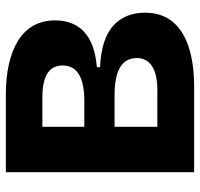

<svg xmlns="http://www.w3.org/2000/svg" viewBox="-34 -666 700 673"><g transform="rotate(-90 316.5 -330.0)"><path d="M49 0V-660H320Q381 -660 429 -649Q477 -638 511 -616.5Q545 -595 563 -562.5Q581 -530 581 -487Q581 -447 564.5 -416Q548 -385 512 -365.5Q476 -346 417 -341V-330Q517 -325 562.5 -283.5Q608 -242 608 -173Q608 -115 577.5 -77Q547 -39 489 -19.5Q431 0 345 0ZM208 -129H338Q392 -129 420.5 -147.5Q449 -166 449 -201Q449 -240 416.5 -259.5Q384 -279 318 -279H208ZM208 -385H300Q361 -385 392 -404Q423 -423 423 -461Q423 -497 395 -514.5Q367 -532 311 -532H208Z"/></g></svg>

Font: Bricolage Grotesque 72pt ExtraBold
Style: Regular
Weight: 800
Designer: Mathieu Triay
Foundry: Atelier Triay
Version: Version 1.001;gftools[0.9.33.dev8+g029e19f]